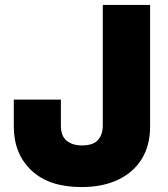

<svg xmlns="http://www.w3.org/2000/svg" viewBox="-20 -749 683 779"><path d="M311 10Q179 10 107.5 -57.5Q36 -125 36 -236V-345H227V-240Q227 -197 250.5 -178Q274 -159 312 -159Q358 -159 377.5 -181Q397 -203 397 -240V-729H589V-236Q589 -158 554.5 -103Q520 -48 457.5 -19Q395 10 311 10Z"/></svg>

Font: BDO Grotesk Black
Style: Regular
Weight: 900
Designer: Deni Anggara
Foundry: Lokal Container
Version: Version 2.000